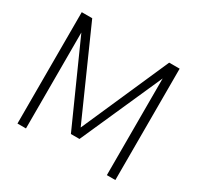

<svg xmlns="http://www.w3.org/2000/svg" viewBox="-157 -923 1135 1105"><g transform="rotate(30 410.0 -370.0)"><path d="M666 -740H735.5V0H679V-642.5L438.5 -101.5H381.5L141.5 -637.5V0H85V-740H154.5L411.5 -162Z"/></g></svg>

Font: Encode Sans Semi Condensed Light
Style: Regular
Weight: 300
Width: 4
Designer: Multiple Designers
Foundry: Impallari Type
Version: Version 2.000